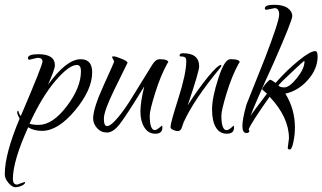

<svg xmlns="http://www.w3.org/2000/svg" viewBox="-45 -517 1350 804"><path d="M112 -275 78 -267Q72 -267 72 -274Q72 -290 116 -290Q185 -290 185 -243Q185 -228 156 -162Q233 -269 293 -269Q341 -269 341 -214Q341 -141 269.5 -55Q198 31 131 31Q97 31 73 16Q9 157 9 232Q9 256 27 256L58 245Q60 245 60 247Q60 254 46 260.5Q32 267 19 267Q6 267 -9.5 249Q-25 231 -25 212Q-25 128 37 -20Q27 -39 27 -46Q27 -53 30 -53L32 -52Q35 -39 42 -31Q133 -244 133 -259.5Q133 -275 112 -275ZM294 -219Q294 -245 277 -245Q244 -245 187.5 -179Q131 -113 79 0V1Q92 6 117 6Q175 6 234.5 -72Q294 -150 294 -219Z M433 -260 424 -278Q424 -281 431.5 -281Q439 -281 464 -271Q489 -261 489 -254Q479 -234 434.5 -143Q390 -52 390 -20.5Q390 11 403 11Q419 11 449 -25Q479 -61 508 -109L592 -245Q606 -269 624 -269Q660 -269 660 -255Q660 -259 655 -250Q627 -199 604.5 -127Q582 -55 582 -33Q582 28 604 28Q611 28 633 9Q635 9 635 17Q635 43 605.5 43Q576 43 559.5 16.5Q543 -10 543 -49.5Q543 -89 559 -155Q481 -28 454.5 5Q428 38 403 38Q378 38 361.5 19.5Q345 1 345 -21Q345 -63 389 -159.5Q433 -256 433 -260Z M959 -255Q959 -259 954 -250Q926 -199 904 -127Q882 -55 882 -33Q882 28 904 28Q911 28 922.5 18.5Q934 9 932 9Q935 9 935 17Q935 43 905 43Q875 43 859 16.5Q843 -10 843 -59Q843 -108 869 -188.5Q895 -269 919 -269H924Q959 -269 959 -255ZM881 -245Q882 -244 882 -241.5Q882 -239 874 -229Q766 -98 724 -5L715 21Q709 32 700 32Q691 32 680 27Q669 22 669 15Q669 -2 702 -105.5Q735 -209 735 -261Q735 -275 728 -278Q721 -281 714 -280.5Q707 -280 707 -285Q707 -294 722 -294Q789 -294 789 -239Q789 -218 741 -76Q785 -145 826 -195Q867 -245 881 -245Z M1105 -483 1071 -476Q1064 -476 1064 -482Q1064 -497 1102.5 -497Q1141 -497 1160 -483Q1179 -469 1179 -450Q1179 -431 1101 -254Q1017 -70 1004 -31Q1008 -40 1073 -125L1053 -142Q1053 -149 1067.5 -166Q1082 -183 1086.5 -183Q1091 -183 1109 -170Q1155 -222 1204.5 -262.5Q1254 -303 1275 -303Q1285 -303 1285 -281Q1285 -228 1244 -182Q1203 -136 1150 -125Q1190 -60 1190 17Q1190 47 1183.5 78Q1177 109 1168.5 109Q1160 109 1160 102L1165 62Q1165 -26 1084 -112Q1007 -3 996 25Q999 28 999 31Q999 40 987 40Q970 40 970 10.5Q970 -19 987 -79L1064 -272Q1124 -428 1124 -455.5Q1124 -483 1105 -483ZM1230 -259Q1230 -262 1228.5 -262Q1227 -262 1176.5 -214.5Q1126 -167 1121 -160Q1125 -151 1146 -151Q1167 -151 1198.5 -190.5Q1230 -230 1230 -259Z"/></svg>

Font: Qwigley
Style: Regular
Weight: 400
Designer: Robert E. Leuschke
Foundry: Robert E. Leuschke
Version: Version 1.003